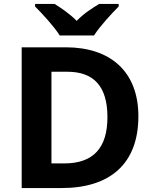

<svg xmlns="http://www.w3.org/2000/svg" viewBox="-20 -954 780 974"><path d="M283 -774H457C485 -819 546 -885 582 -921V-934H483C448 -913 403 -884 369 -848C334 -884 292 -912 257 -934H158V-921C195 -884 255 -819 283 -774ZM682 -364C682 -593 538 -714 314 -714H90V0H292C538 0 682 -123 682 -364ZM525 -360C525 -204 454 -125 306 -125H241V-590H322C454 -590 525 -518 525 -360Z"/></svg>

Font: Noto Sans Gujarati
Style: Bold
Weight: 700
Designer: Jelle Bosma - Monotype Design Team, Universal Thirst
Foundry: Monotype Imaging Inc.
Version: Version 2.106